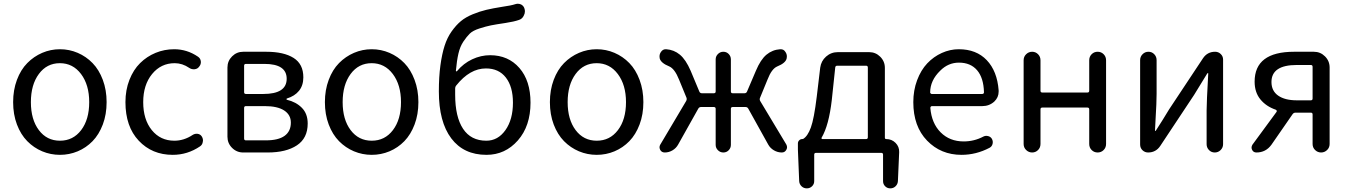

<svg xmlns="http://www.w3.org/2000/svg" viewBox="-20 -822 7278 1035"><path d="M50.8 -271.5Q50.8 -336.9 71.3 -391.6Q91.8 -446.3 127 -481.9Q162.1 -517.6 207.5 -537.1Q252.9 -556.6 303.2 -556.6Q353.5 -556.6 398.9 -537.1Q444.3 -517.6 479 -481.9Q513.7 -446.3 534.2 -391.6Q554.7 -336.9 554.7 -271.5Q554.7 -205.1 534.2 -150.9Q513.7 -96.7 479 -61Q444.3 -25.4 398.9 -6.3Q353.5 12.7 303.2 12.7Q252.9 12.7 207.5 -6.3Q162.1 -25.4 127 -61Q91.8 -96.7 71.3 -150.9Q50.8 -205.1 50.8 -271.5ZM460.9 -271.5Q460.9 -364.3 417 -422.9Q373 -481.4 302.7 -481.4Q232.4 -481.4 189.5 -423.3Q146.5 -365.2 146.5 -271.5Q146.5 -177.7 189.5 -120.6Q232.4 -63.5 303.2 -63.5Q374 -63.5 417.5 -120.6Q460.9 -177.7 460.9 -271.5Z M911.1 12.7Q799.8 12.7 728 -63.5Q656.2 -139.6 656.2 -271.5Q656.2 -336.9 677.7 -391.6Q699.2 -446.3 735.4 -481.9Q771.5 -517.6 818.8 -537.1Q866.2 -556.6 918.9 -556.6Q988.3 -556.6 1046.9 -516.6Q1060.5 -507.8 1062.5 -491.7Q1064.5 -475.6 1053.7 -462.9Q1044.9 -450.2 1028.8 -448.7Q1012.7 -447.3 1000 -456.1Q962.9 -481.4 921.9 -481.4Q847.7 -481.4 799.8 -422.9Q752 -364.3 752 -271.5Q752 -177.7 798.3 -120.6Q844.7 -63.5 919.9 -63.5Q971.7 -63.5 1018.6 -94.7Q1031.2 -102.5 1045.4 -100.6Q1059.6 -98.6 1067.4 -86.9Q1074.2 -76.2 1074.2 -64.5Q1074.2 -61.5 1073.2 -57.6Q1071.3 -42 1058.6 -33.2Q991.2 12.7 911.1 12.7Z M1291 0Q1255.9 0 1231 -24.9Q1206.1 -49.8 1206.1 -85V-458Q1206.1 -493.2 1231 -518.1Q1255.9 -543 1291 -543H1415Q1509.8 -543 1562.5 -509.8Q1615.2 -476.6 1615.2 -405.3Q1615.2 -361.3 1591.8 -332.5Q1568.4 -303.7 1526.4 -291Q1524.4 -290 1524.4 -287.6Q1524.4 -285.2 1526.4 -284.2Q1576.2 -272.5 1607.4 -240.7Q1638.7 -209 1638.7 -156.2Q1638.7 -77.1 1580.6 -38.6Q1522.5 0 1422.9 0ZM1295.9 -325.2Q1295.9 -315.4 1305.7 -315.4H1399.4Q1525.4 -315.4 1525.4 -397.5Q1525.4 -477.5 1405.3 -477.5H1305.7Q1295.9 -477.5 1295.9 -467.8ZM1295.9 -75.2Q1295.9 -65.4 1305.7 -65.4H1413.1Q1480.5 -65.4 1514.2 -89.8Q1547.9 -114.3 1547.9 -161.1Q1547.9 -203.1 1511.7 -226.6Q1475.6 -250 1407.2 -250H1305.7Q1295.9 -250 1295.9 -240.2Z M1731.4 -271.5Q1731.4 -336.9 1752 -391.6Q1772.5 -446.3 1807.6 -481.9Q1842.8 -517.6 1888.2 -537.1Q1933.6 -556.6 1983.9 -556.6Q2034.2 -556.6 2079.6 -537.1Q2125 -517.6 2159.7 -481.9Q2194.3 -446.3 2214.8 -391.6Q2235.4 -336.9 2235.4 -271.5Q2235.4 -205.1 2214.8 -150.9Q2194.3 -96.7 2159.7 -61Q2125 -25.4 2079.6 -6.3Q2034.2 12.7 1983.9 12.7Q1933.6 12.7 1888.2 -6.3Q1842.8 -25.4 1807.6 -61Q1772.5 -96.7 1752 -150.9Q1731.4 -205.1 1731.4 -271.5ZM2141.6 -271.5Q2141.6 -364.3 2097.7 -422.9Q2053.7 -481.4 1983.4 -481.4Q1913.1 -481.4 1870.1 -423.3Q1827.1 -365.2 1827.1 -271.5Q1827.1 -177.7 1870.1 -120.6Q1913.1 -63.5 1983.9 -63.5Q2054.7 -63.5 2098.1 -120.6Q2141.6 -177.7 2141.6 -271.5Z M2601.6 -63.5Q2664.1 -63.5 2704.6 -120.6Q2745.1 -177.7 2745.1 -268.6Q2745.1 -354.5 2707 -403.8Q2668.9 -453.1 2599.6 -453.1Q2512.7 -453.1 2439.5 -361.3Q2433.6 -354.5 2433.6 -343.8V-311.5Q2433.6 -192.4 2476.1 -127.9Q2518.6 -63.5 2601.6 -63.5ZM2758.8 -799.8Q2765.6 -801.8 2771.5 -801.8Q2780.3 -801.8 2789.1 -797.9Q2803.7 -790 2807.6 -774.4Q2809.6 -767.6 2809.6 -760.7Q2809.6 -749 2803.7 -738.3Q2795.9 -720.7 2778.3 -714.8Q2751 -705.1 2705.1 -698.2Q2652.3 -690.4 2626 -685.1Q2599.6 -679.7 2564.5 -668.5Q2529.3 -657.2 2512.7 -641.1Q2496.1 -625 2478 -598.1Q2460 -571.3 2451.2 -533.2Q2442.4 -495.1 2437.5 -440.4Q2437.5 -438.5 2439.5 -437.5Q2441.4 -436.5 2443.4 -438.5Q2478.5 -480.5 2525.4 -502.4Q2572.3 -524.4 2622.1 -524.4Q2719.7 -524.4 2779.8 -455.6Q2839.8 -386.7 2839.8 -268.6Q2839.8 -142.6 2771.5 -64.9Q2703.1 12.7 2602.5 12.7Q2479.5 12.7 2412.6 -76.2Q2345.7 -165 2345.7 -329.1Q2345.7 -407.2 2354 -468.8Q2362.3 -530.3 2376.5 -574.7Q2390.6 -619.1 2414.6 -652.8Q2438.5 -686.5 2464.4 -708Q2490.2 -729.5 2528.3 -745.1Q2566.4 -760.7 2601.6 -769Q2636.7 -777.3 2686.5 -785.2Q2735.4 -792 2758.8 -799.8Z M2944.3 -271.5Q2944.3 -336.9 2964.8 -391.6Q2985.4 -446.3 3020.5 -481.9Q3055.7 -517.6 3101.1 -537.1Q3146.5 -556.6 3196.8 -556.6Q3247.1 -556.6 3292.5 -537.1Q3337.9 -517.6 3372.6 -481.9Q3407.2 -446.3 3427.7 -391.6Q3448.2 -336.9 3448.2 -271.5Q3448.2 -205.1 3427.7 -150.9Q3407.2 -96.7 3372.6 -61Q3337.9 -25.4 3292.5 -6.3Q3247.1 12.7 3196.8 12.7Q3146.5 12.7 3101.1 -6.3Q3055.7 -25.4 3020.5 -61Q2985.4 -96.7 2964.8 -150.9Q2944.3 -205.1 2944.3 -271.5ZM3354.5 -271.5Q3354.5 -364.3 3310.5 -422.9Q3266.6 -481.4 3196.3 -481.4Q3126 -481.4 3083 -423.3Q3040 -365.2 3040 -271.5Q3040 -177.7 3083 -120.6Q3126 -63.5 3196.8 -63.5Q3267.6 -63.5 3311 -120.6Q3354.5 -177.7 3354.5 -271.5Z M4077.1 -294.9Q4073.2 -286.1 4078.1 -277.3L4218.8 -43Q4222.7 -35.2 4222.7 -28.3Q4222.7 -21.5 4218.8 -14.6Q4210.9 0 4194.3 0Q4171.9 0 4151.9 -11.7Q4131.8 -23.4 4121.1 -43L4013.7 -236.3Q4008.8 -245.1 3999 -245.1H3929.7Q3919.9 -245.1 3919.9 -235.4V-41Q3919.9 -24.4 3908.2 -12.2Q3896.5 0 3879.4 0Q3862.3 0 3850.1 -12.2Q3837.9 -24.4 3837.9 -41V-235.4Q3837.9 -245.1 3828.1 -245.1H3758.8Q3749 -245.1 3744.1 -236.3L3635.7 -43Q3625 -23.4 3605.5 -11.7Q3585.9 0 3563.5 0Q3546.9 0 3539.1 -13.7Q3535.2 -21.5 3535.2 -28.3Q3535.2 -35.2 3539.1 -42L3678.7 -277.3Q3683.6 -286.1 3680.7 -294.9L3640.6 -392.6Q3617.2 -451.2 3587.9 -463.9Q3542 -482.4 3536.1 -507.8Q3535.2 -512.7 3535.2 -517.6Q3535.2 -531.2 3543 -542Q3552.7 -556.6 3568.4 -556.6Q3570.3 -556.6 3571.3 -556.6Q3613.3 -553.7 3645 -527.3Q3676.8 -501 3703.1 -440.4L3750 -328.1Q3753.9 -319.3 3763.7 -319.3H3828.1Q3837.9 -319.3 3837.9 -329.1V-502Q3837.9 -518.6 3850.1 -530.8Q3862.3 -543 3879.4 -543Q3896.5 -543 3908.2 -530.8Q3919.9 -518.6 3919.9 -502V-329.1Q3919.9 -319.3 3929.7 -319.3H3993.2Q4002.9 -319.3 4006.8 -328.1L4054.7 -440.4Q4080.1 -501 4111.8 -527.3Q4143.6 -553.7 4185.5 -556.6Q4187.5 -556.6 4188.5 -556.6Q4205.1 -556.6 4213.9 -542Q4221.7 -531.2 4221.7 -517.6Q4221.7 -512.7 4220.7 -507.8Q4215.8 -482.4 4169.9 -463.9Q4139.6 -451.2 4117.2 -392.6Z M4493.2 -467.8Q4483.4 -467.8 4482.4 -458L4463.9 -283.2Q4448.2 -146.5 4409.2 -80.1Q4407.2 -78.1 4408.7 -75.2Q4410.2 -72.3 4413.1 -72.3H4648.4Q4658.2 -72.3 4658.2 -82V-458Q4658.2 -467.8 4648.4 -467.8ZM4750 -80.1Q4750 -72.3 4757.8 -72.3Q4787.1 -72.3 4807.6 -51.8Q4828.1 -31.2 4827.1 -2L4820.3 154.3Q4819.3 170.9 4807.6 182.1Q4795.9 193.4 4779.3 193.4Q4762.7 193.4 4751.5 182.1Q4740.2 170.9 4740.2 154.3V11.7Q4740.2 2 4730.5 2H4378.9Q4369.1 2 4369.1 11.7V154.3Q4369.1 170.9 4357.4 182.1Q4345.7 193.4 4329.1 193.4Q4312.5 193.4 4300.8 182.1Q4289.1 170.9 4288.1 154.3L4281.2 -15.6V-48.8Q4281.2 -58.6 4288.1 -65.4Q4294.9 -72.3 4303.7 -72.3Q4306.6 -72.3 4309.6 -73.2Q4334 -87.9 4351.1 -134.8Q4368.2 -181.6 4382.8 -300.8L4401.4 -457Q4406.2 -493.2 4433.1 -517.1Q4460 -541 4497.1 -541H4665Q4700.2 -541 4725.1 -516.1Q4750 -491.2 4750 -456.1Z M5163.1 12.7Q5051.8 12.7 4977.5 -64Q4903.3 -140.6 4903.3 -271.5Q4903.3 -335 4923.8 -389.6Q4944.3 -444.3 4978.5 -480.5Q5012.7 -516.6 5057.1 -536.6Q5101.6 -556.6 5148.4 -556.6Q5243.2 -556.6 5299.3 -497.6Q5355.5 -438.5 5363.3 -335Q5363.3 -331.1 5363.3 -328.1Q5363.3 -296.9 5339.8 -274.4Q5312.5 -250 5275.4 -250H5003.9Q5000 -250 4997.6 -247.1Q4995.1 -244.1 4995.1 -240.2Q5002 -157.2 5050.8 -108.4Q5099.6 -59.6 5174.8 -59.6Q5231.4 -59.6 5281.2 -85.9Q5293 -91.8 5306.6 -88.4Q5320.3 -85 5327.1 -73.2Q5334 -60.5 5330.6 -46.4Q5327.1 -32.2 5314.5 -25.4Q5242.2 12.7 5163.1 12.7ZM4994.1 -323.2Q4994.1 -320.3 4997.1 -318.4Q4999 -315.4 5002.9 -315.4H5274.4Q5279.3 -315.4 5281.7 -317.9Q5284.2 -320.3 5284.2 -324.2Q5284.2 -324.2 5284.2 -325.2Q5282.2 -402.3 5247.1 -443.4Q5211.9 -484.4 5149.4 -484.4Q5091.8 -484.4 5048.8 -441.4Q4994.1 -388.7 4994.1 -323.2Z M5498 -45.9V-497.1Q5498 -516.6 5511.7 -529.8Q5525.4 -543 5543.9 -543Q5562.5 -543 5575.7 -529.8Q5588.9 -516.6 5588.9 -497.1V-333Q5588.9 -323.2 5598.6 -323.2H5841.8Q5851.6 -323.2 5851.6 -333V-497.1Q5851.6 -516.6 5864.7 -529.8Q5877.9 -543 5897 -543Q5916 -543 5929.2 -529.8Q5942.4 -516.6 5942.4 -497.1V-45.9Q5942.4 -26.4 5929.2 -13.2Q5916 0 5897 0Q5877.9 0 5864.7 -13.2Q5851.6 -26.4 5851.6 -45.9V-232.4Q5851.6 -242.2 5841.8 -242.2H5598.6Q5588.9 -242.2 5588.9 -232.4V-45.9Q5588.9 -26.4 5575.7 -13.2Q5562.5 0 5543.9 0Q5525.4 0 5511.7 -13.2Q5498 -26.4 5498 -45.9Z M6168.9 0Q6151.4 0 6138.7 -12.2Q6126 -24.4 6126 -43V-498Q6126 -516.6 6139.2 -529.8Q6152.3 -543 6170.9 -543Q6189.5 -543 6202.1 -529.8Q6214.8 -516.6 6214.8 -498V-316.4Q6214.8 -291 6213.4 -258.3Q6211.9 -225.6 6209.5 -184.1Q6207 -142.6 6206.1 -118.2Q6206.1 -116.2 6208 -116.2Q6210 -116.2 6210.9 -118.2Q6247.1 -173.8 6282.2 -232.4L6464.8 -507.8Q6488.3 -543 6530.3 -543Q6547.9 -543 6560.5 -530.8Q6573.2 -518.6 6573.2 -501V-44.9Q6573.2 -26.4 6560.1 -13.2Q6546.9 0 6528.3 0Q6509.8 0 6497.1 -13.2Q6484.4 -26.4 6484.4 -44.9V-226.6Q6484.4 -268.6 6493.2 -425.8Q6493.2 -427.7 6491.2 -427.7Q6489.3 -427.7 6488.3 -426.8Q6431.6 -335 6417 -310.5L6234.4 -35.2Q6210.9 0 6168.9 0Z M7045.9 -281.2Q7055.7 -281.2 7055.7 -291V-461.9Q7055.7 -471.7 7045.9 -471.7H6970.7Q6834 -471.7 6834 -379.9Q6834 -332 6870.1 -306.6Q6906.2 -281.2 6970.7 -281.2ZM6956.1 -543H7062.5Q7097.7 -543 7122.6 -518.1Q7147.5 -493.2 7147.5 -458V-45.9Q7147.5 -26.4 7133.8 -13.2Q7120.1 0 7101.6 0Q7083 0 7069.3 -13.2Q7055.7 -26.4 7055.7 -45.9V-205.1Q7055.7 -214.8 7045.9 -214.8H6963.9Q6954.1 -214.8 6948.2 -207L6834 -42Q6803.7 0 6752.9 0Q6736.3 0 6729.5 -14.6Q6726.6 -20.5 6726.6 -26.4Q6726.6 -34.2 6731.4 -42L6861.3 -218.8Q6863.3 -221.7 6862.3 -225.1Q6861.3 -228.5 6857.4 -230.5Q6805.7 -248 6774.4 -286.1Q6743.2 -324.2 6743.2 -381.8Q6743.2 -543 6956.1 -543Z"/></svg>

Font: Gen Jyuu GothicX Regular
Style: Regular
Weight: 400
Designer: [Source Han Sans]
Ryoko NISHIZUKA  (kana & ideographs); Paul D. Hunt (Latin, Greek & Cyrillic); Wenlong ZHANG  (bopomofo
Version: Version 1.002.20150607